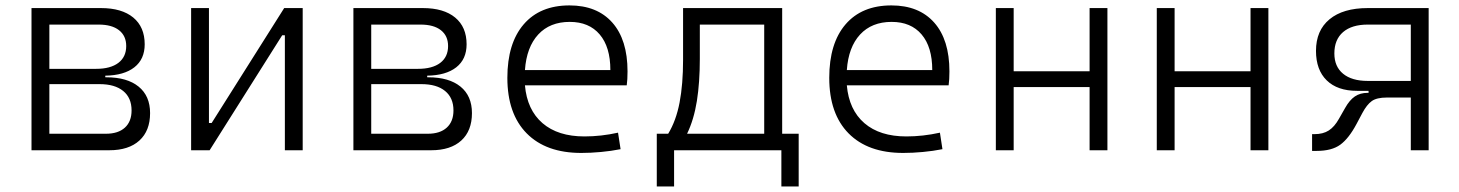

<svg xmlns="http://www.w3.org/2000/svg" viewBox="-20 -547 5313 699"><path d="M94.7 0V-517.6H347.7Q423.3 -517.6 465.1 -483.2Q506.8 -448.7 506.8 -385.7Q506.8 -331.5 469.2 -302Q431.6 -272.5 363.3 -271.5V-265.6H367.2Q442.9 -265.6 484.6 -231.7Q526.4 -197.8 526.4 -135.3Q526.4 -70.8 487.5 -35.4Q448.7 0 377.9 0ZM159.7 -60.1H365.7Q410.2 -60.1 434.6 -82.3Q459 -104.5 459 -145Q459 -190.9 428.5 -215.8Q397.9 -240.7 342.8 -240.7H159.7ZM159.7 -296.4H330.1Q382.3 -296.4 410.9 -318.1Q439.5 -339.8 439.5 -379.4Q439.5 -416.5 413.3 -437Q387.2 -457.5 339.4 -457.5H159.7Z M675.8 0V-517.6H740.7V-99.1H750.5L1014.6 -517.6H1082V0H1017.1V-418.5H1007.3L743.2 0Z M1266.6 0V-517.6H1519.5Q1595.2 -517.6 1637 -483.2Q1678.7 -448.7 1678.7 -385.7Q1678.7 -331.5 1641.1 -302Q1603.5 -272.5 1535.2 -271.5V-265.6H1539.1Q1614.7 -265.6 1656.5 -231.7Q1698.2 -197.8 1698.2 -135.3Q1698.2 -70.8 1659.4 -35.4Q1620.6 0 1549.8 0ZM1331.5 -60.1H1537.6Q1582 -60.1 1606.4 -82.3Q1630.9 -104.5 1630.9 -145Q1630.9 -190.9 1600.3 -215.8Q1569.8 -240.7 1514.6 -240.7H1331.5ZM1331.5 -296.4H1502Q1554.2 -296.4 1582.8 -318.1Q1611.3 -339.8 1611.3 -379.4Q1611.3 -416.5 1585.2 -437Q1559.1 -457.5 1511.2 -457.5H1331.5Z M2096.2 9.8Q1967.8 9.8 1897.5 -61.5Q1827.1 -132.8 1827.1 -263.7Q1827.1 -389.2 1886.5 -458.3Q1945.8 -527.3 2053.2 -527.3Q2153.8 -527.3 2209.2 -464.8Q2264.6 -402.3 2264.6 -287.1Q2264.6 -256.8 2261.7 -236.3H1891.1Q1898.9 -147 1955.1 -98.6Q2011.2 -50.3 2107.9 -50.3Q2168.5 -50.3 2230 -64L2239.3 -3.9Q2205.1 2.9 2168 6.3Q2130.9 9.8 2096.2 9.8ZM1891.1 -292H2202.1Q2202.1 -376 2163.3 -421.6Q2124.5 -467.3 2054.2 -467.3Q1981.9 -467.3 1939.5 -421.4Q1897 -375.5 1891.1 -292Z M2371.1 131.8V-60.1H2412.6Q2441.4 -107.4 2454.1 -173.8Q2466.8 -240.2 2466.8 -329.1V-517.6H2827.6V-60.1H2887.7V131.8H2824.7V0H2434.1V131.8ZM2762.2 -60.1V-457.5H2527.8V-332.5Q2527.8 -247.1 2517.1 -179.4Q2506.3 -111.8 2481.4 -60.1Z M3268.1 9.8Q3139.6 9.8 3069.3 -61.5Q2999 -132.8 2999 -263.7Q2999 -389.2 3058.3 -458.3Q3117.7 -527.3 3225.1 -527.3Q3325.7 -527.3 3381.1 -464.8Q3436.5 -402.3 3436.5 -287.1Q3436.5 -256.8 3433.6 -236.3H3063Q3070.8 -147 3127 -98.6Q3183.1 -50.3 3279.8 -50.3Q3340.3 -50.3 3401.9 -64L3411.1 -3.9Q3377 2.9 3339.8 6.3Q3302.7 9.8 3268.1 9.8ZM3063 -292H3374Q3374 -376 3335.2 -421.6Q3296.4 -467.3 3226.1 -467.3Q3153.8 -467.3 3111.3 -421.4Q3068.8 -375.5 3063 -292Z M3946.8 0V-230H3670.4V0H3605.5V-517.6H3670.4V-287.6H3946.8V-517.6H4011.7V0Z M4532.7 0V-230H4256.3V0H4191.4V-517.6H4256.3V-287.6H4532.7V-517.6H4597.7V0Z M4920.4 -216.3Q4849.1 -216.3 4810.1 -254.4Q4771 -292.5 4771 -361.8Q4771 -436 4820.3 -476.8Q4869.6 -517.6 4959.5 -517.6H5181.2V0H5116.2V-191.9H5028.8Q4992.2 -191.9 4974.1 -179Q4956.1 -166 4939.9 -135.7L4918.9 -96.2Q4890.6 -43 4859.6 -20.3Q4828.6 2.4 4773.4 2.4H4756.8V-58.6H4765.1Q4796.9 -58.6 4817.6 -72Q4838.4 -85.4 4854.5 -114.3L4877 -153.8Q4893.1 -182.6 4912.4 -195.8Q4931.6 -209 4959.5 -209H4962.4V-216.3ZM5116.2 -252.4V-457.5H4959.5Q4901.4 -457.5 4869.6 -430.2Q4837.9 -402.8 4837.9 -352.5Q4837.9 -304.7 4869.6 -278.6Q4901.4 -252.4 4959.5 -252.4Z"/></svg>

Font: CaskaydiaMono NF Light
Style: Regular
Weight: 300
Designer: Aaron Bell
Foundry: Saja Typeworks
Version: Version 2111.001; ttfautohint (v1.8.4);Nerd Fonts 3.1.1